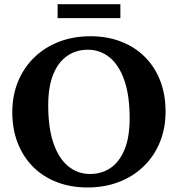

<svg xmlns="http://www.w3.org/2000/svg" viewBox="-20 -856 824 890"><path d="M399.5 -688Q477 -688 541 -663.2Q605 -638.5 651.2 -592.5Q697.5 -546.5 722.5 -482.2Q747.5 -418 747.5 -339.5Q747.5 -261 721 -196.5Q694.5 -132 646 -85Q597.5 -38 531.2 -12.5Q465 13 385.5 13Q307.5 13 243.5 -11.8Q179.5 -36.5 133.5 -82.5Q87.5 -128.5 62.2 -192.8Q37 -257 37 -335.5Q37 -414 63.8 -478.5Q90.5 -543 139 -590Q187.5 -637 253.8 -662.5Q320 -688 399.5 -688ZM397.5 -49.5Q451.5 -49.5 492.8 -77.8Q534 -106 557.5 -163.2Q581 -220.5 581 -308Q581 -413 556.5 -483.5Q532 -554 488.2 -589.8Q444.5 -625.5 387 -625.5Q333.5 -625.5 292 -597.2Q250.5 -569 227 -511.8Q203.5 -454.5 203.5 -367Q203.5 -262.5 228 -191.8Q252.5 -121 296.5 -85.2Q340.5 -49.5 397.5 -49.5ZM247 -772V-836.5H538V-772Z"/></svg>

Font: Newsreader 24pt
Style: Bold
Weight: 700
Designer: Hugues Gentile
Foundry: Production Type
Version: Version 1.003